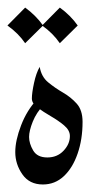

<svg xmlns="http://www.w3.org/2000/svg" viewBox="-20 -476 256 503"><path d="M93.8 -200.2Q75.7 -181.6 65.9 -157.5Q56.2 -133.3 56.2 -117.2Q56.2 -100.1 66.9 -81.8Q77.6 -63.5 104 -63.5Q129.9 -63.5 146.5 -81.1Q163.1 -98.6 163.1 -119.6Q163.1 -134.8 147.9 -147.5Q132.8 -160.2 113 -171.6Q93.3 -183.1 78.4 -194.1Q63.5 -205.1 63.5 -217.8Q63.5 -232.4 69.1 -258.5Q74.7 -284.7 84 -300.8Q88.4 -274.9 106.2 -260.3Q124 -245.6 144.8 -233.6Q165.5 -221.7 180.9 -204.6Q196.3 -187.5 196.3 -156.7Q196.3 -110.8 183.3 -73.5Q170.4 -36.1 147.2 -14.4Q124 7.3 92.3 7.3Q57.1 7.3 38.6 -19.3Q20 -45.9 20 -77.6Q20 -107.9 35.2 -147.5Q50.3 -187 77.6 -216.3ZM45.9 -456.1Q73.7 -436 92.8 -409.2L45.9 -362.8Q28.3 -388.7 -0.5 -409.2ZM136.7 -456.1Q164.6 -436 183.6 -409.2L136.7 -362.8Q119.1 -388.7 90.3 -409.2Z"/></svg>

Font: Lateef Light
Style: Regular
Weight: 300
Designer: SIL International
Foundry: SIL International
Version: Version 4.200